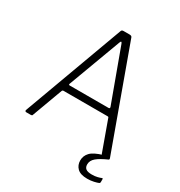

<svg xmlns="http://www.w3.org/2000/svg" viewBox="-208 -885 1122 1197"><g transform="rotate(30 353.0 -286.5)"><path d="M59 0Q55 0 52.5 -3Q50 -6 51 -11L315 -730Q317 -737 321 -739.5Q325 -742 332 -742H375Q391 -742 394 -731L655 -12Q657 -7 654.5 -3.5Q652 0 647 0H612Q601 0 598 -9L520 -225Q519 -229 517 -230.5Q515 -232 510 -232H194Q187 -232 184 -225L104 -8Q103 -3 100 -1.5Q97 0 92 0H59ZM490 -280Q501 -280 498 -291L360 -667Q356 -677 352.5 -677Q349 -677 345 -666L205 -289Q202 -280 211 -280ZM501 91Q501 58 524.5 33Q548 8 611 -10L651 -1Q601 21 576 42Q551 63 551 91Q551 112 564 122Q577 132 607 132Q630 132 647.5 127.5Q665 123 671 120Q680 116 680 123V145Q680 151 675 154Q664 159 642 164Q620 169 595 169Q546 169 523.5 147Q501 125 501 91Z"/></g></svg>

Font: Libre Franklin ExtraLight
Style: Regular
Weight: 250
Designer: Pablo Impallari, Rodrigo Fuenzalida, Nhung Nguyen
Foundry: Impallari Type
Version: Version 3.000